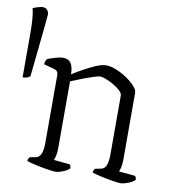

<svg xmlns="http://www.w3.org/2000/svg" viewBox="-128 -775 766 845"><g transform="rotate(10 255.5 -352.0)"><path d="M-38.6 -384V-582Q-38.6 -657 -48.1 -692Q-41.4 -695 -26.2 -699.5Q-11 -704 -4.4 -704Q8 -704 15.6 -695.5Q23.2 -687 23.2 -675Q23.2 -670 20.8 -649.5Q18.4 -629 17.5 -614L-5.3 -395Q-9.1 -391 -17.7 -387.5Q-26.2 -384 -38.6 -384ZM175 0Q166 0 140 -4Q114 -8 87 -14Q60 -20 46 -25Q46 -31 48.5 -36Q51 -41 53 -43L79 -48Q94 -50 102 -66.5Q110 -83 110 -118V-421Q110 -439 93 -444L45 -457Q45 -465 47.5 -471.5Q50 -478 52 -481Q65 -487 87.5 -493.5Q110 -500 121 -500Q147 -500 158 -483Q169 -466 169 -434Q189 -447 216 -462Q243 -477 269.5 -488.5Q296 -500 315 -500Q335 -500 360 -490Q385 -480 408 -464.5Q431 -449 446 -432.5Q461 -416 461 -403V-105Q461 -83 457.5 -69Q454 -55 451 -50L524 -43Q526 -41 528 -36.5Q530 -32 530 -26Q521 -16 500 -8Q479 0 467 0Q457 0 431.5 -4Q406 -8 379 -14Q352 -20 338 -25Q338 -31 340.5 -36Q343 -41 345 -43L370 -48Q386 -50 393.5 -66.5Q401 -83 401 -118V-380Q401 -390 389 -401.5Q377 -413 359 -423.5Q341 -434 324 -440.5Q307 -447 297 -447Q290 -447 272.5 -441.5Q255 -436 234.5 -428.5Q214 -421 196 -413.5Q178 -406 170 -403V-105Q170 -83 166.5 -69Q163 -55 160 -50L232 -43Q234 -41 236 -36.5Q238 -32 238 -26Q229 -16 208.5 -8Q188 0 175 0Z"/></g></svg>

Font: Texturina 72pt ExtraLight
Style: Regular
Weight: 200
Designer: Guillermo Torres Carreño
Foundry: Omnibus-Type
Version: Version 1.002; ttfautohint (v1.8.3)